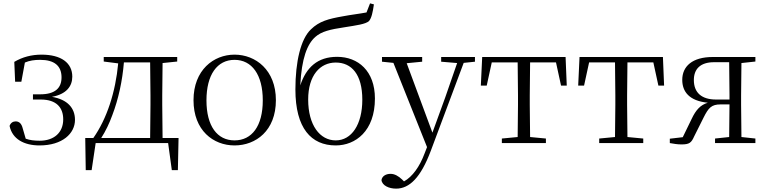

<svg xmlns="http://www.w3.org/2000/svg" viewBox="-20 -851 4558 1142"><path d="M215 14C351 14 426 -57 426 -138C426 -208 382 -259 289 -275C375 -291 410 -338 410 -395C410 -477 344 -526 227 -526C168 -526 114 -512 65 -483L70 -365H107L128 -479C156 -491 185 -495 219 -495C304 -495 345 -459 346 -393C347 -326 306 -290 219 -290H176V-259H222C317 -259 356 -210 356 -141C356 -62 301 -14 216 -14C185 -14 158 -17 133 -26L115 -88C108 -116 94 -129 73 -129C57 -129 43 -120 37 -102C53 -24 123 14 215 14Z M597 -485 683 -474C667 -303 616 -145 535 -30H487L490 161H525L549 0H980L1002 161H1038L1042 -30H947L945 -227V-285L947 -476L1034 -485V-512H597ZM873 -30H582C609 -72 631 -119 648 -166C685 -263 708 -371 717 -480H873L875 -285V-227Z M1375 14C1502 14 1621 -74 1621 -255C1621 -435 1500 -526 1375 -526C1251 -526 1131 -435 1131 -255C1131 -75 1249 14 1375 14ZM1375 -16C1272 -16 1208 -101 1208 -254C1208 -407 1272 -495 1375 -495C1478 -495 1543 -407 1543 -254C1543 -101 1478 -16 1375 -16Z M1977 -16C1883 -16 1813 -106 1813 -259C1813 -403 1884 -479 1977 -479C2071 -479 2135 -409 2135 -258C2135 -110 2071 -16 1977 -16ZM1977 14C2094 14 2210 -71 2210 -265C2210 -429 2110 -513 1985 -513C1869 -513 1801 -450 1766 -343C1774 -504 1807 -588 1855 -631C1892 -664 1943 -676 2030 -689C2098 -700 2155 -707 2175 -726C2190 -744 2197 -777 2204 -825L2181 -831L2160 -777C2119 -769 2065 -763 2019 -754C1934 -739 1879 -725 1829 -676C1769 -619 1737 -485 1737 -319C1737 -88 1831 14 1977 14Z M2604 -484 2699 -476 2628 -271 2552 -62 2399 -475 2491 -484V-512H2252V-484L2320 -477L2520 24L2506 60C2476 141 2433 200 2383 228L2372 217C2350 196 2327 183 2303 183C2277 183 2253 195 2249 220C2253 253 2294 271 2336 271C2416 271 2483 204 2542 47L2738 -477L2805 -484V-512H2604Z M3058 0H3227V-27L3133 -36L3131 -227V-285L3133 -480H3287L3317 -342H3351L3344 -512H2848L2840 -342H2875L2905 -480H3059L3061 -285V-227L3059 -36L2965 -27V0Z M3637 0H3806V-27L3712 -36L3710 -227V-285L3712 -480H3866L3896 -342H3930L3923 -512H3427L3419 -342H3454L3484 -480H3638L3640 -285V-227L3638 -36L3544 -27V0Z M4233 0H4473V-27L4390 -36L4388 -227V-285L4390 -476L4473 -485V-512H4220C4097 -512 4038 -456 4038 -376C4038 -306 4079 -251 4190 -240C4146 -227 4119 -197 4094 -144L4041 -35L3964 -26V0C3986 4 4009 8 4033 8C4081 8 4092 -2 4109 -40L4165 -152C4194 -210 4212 -230 4266 -230H4319L4317 -36L4233 -27ZM4319 -259H4239C4153 -259 4107 -300 4107 -375C4107 -440 4145 -481 4227 -481H4317L4319 -285Z"/></svg>

Font: Noto Serif CJK SC Light
Style: Regular
Weight: 300
Designer: Ryoko NISHIZUKA 西塚涼子 (kana & ideographs); Frank Grießhammer (Latin, Greek & Cyrillic); Wenlong ZHANG 张文龙 (bopomofo); San
Foundry: Adobe
Version: Version 2.001;hotconv 1.1.0;makeotfexe 2.6.0